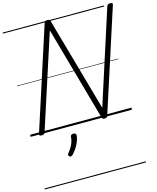

<svg xmlns="http://www.w3.org/2000/svg" viewBox="-207 -1174 1500 1832"><g transform="rotate(-15 543.0 -257.5)"><path d="M106 14Q78 14 84 -5L411 -1016Q415 -1026 421.5 -1030.5Q428 -1035 442 -1035Q454 -1035 460.5 -1031.5Q467 -1028 470 -1019L732 -91L1030 -1016Q1034 -1026 1041.5 -1030.5Q1049 -1035 1063 -1035Q1091 -1035 1085 -1016L758 -5Q756 5 748.5 9.5Q741 14 728 14Q716 14 711 10.5Q706 7 702 -2L440 -934L139 -5Q136 5 128.5 9.5Q121 14 106 14ZM310 276Q302 269 301 262Q300 255 306 246Q326 222 339.5 199.5Q353 177 361.5 153Q370 129 372 99Q374 86 381.5 81Q389 76 401 76Q415 76 422 82.5Q429 89 428 101Q427 119 418 147Q409 175 390.5 206.5Q372 238 343 269Q335 276 326.5 279.5Q318 283 310 276ZM0 510H1001V520H0ZM0 -20H1001V0H0ZM0 -505H1001V-500H0ZM0 -1030H1001V-1020H0Z"/></g></svg>

Font: Playwrite CO Guides
Style: Regular
Weight: 400
Designer: Veronika Burian, José Scaglione
Foundry: TypeTogether
Version: Version 1.003